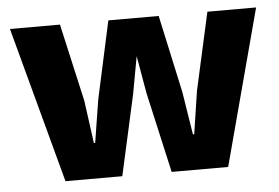

<svg xmlns="http://www.w3.org/2000/svg" viewBox="-41 -535 857 589"><g transform="rotate(-5 387.5 -240.0)"><path d="M9 -480H163L217 -241L235 -109H239L260 -241L312 -480H467L519 -241L540 -109H544L564 -241L617 -480H767L639 0H465L409 -248L389 -363L368 -248L313 0H138Z"/></g></svg>

Font: Mukta Vaani ExtraBold
Style: Regular
Weight: 800
Designer: Noopur Datye, Girish Dalvi, Yashodeep Gholap, Pallavi Karambelkar
Foundry: Ek Type
Version: Version 2.538;PS 1.000;hotconv 16.6.51;makeotf.lib2.5.65220;